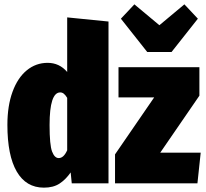

<svg xmlns="http://www.w3.org/2000/svg" viewBox="-20 -843 946 883"><path d="M479 -744V0H310L305 -50Q282 -17 253.5 1.5Q225 20 182 20Q100 20 57 -54Q14 -128 14 -269Q14 -356 37.5 -420.5Q61 -485 103 -519.5Q145 -554 199 -554Q253 -554 289 -512V-763ZM289 -152V-393Q281 -406 273.5 -412Q266 -418 257 -418Q208 -418 208 -268Q208 -176 219.5 -146Q231 -116 250 -116Q273 -116 289 -152ZM897 -534V-403L717 -141H903L888 0H509V-133L689 -395H525V-534ZM828 -823 890 -757 769 -604H657L536 -757L598 -823L713 -727Z"/></svg>

Font: Fira Sans Extra Condensed Black
Style: Regular
Weight: 900
Width: 1
Designer: Carrois Corporate & Edenspiekermann AG
Foundry: Carrois Corporate GbR & Edenspiekermann AG
Version: Version 4.203